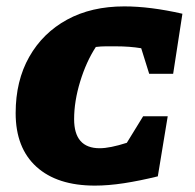

<svg xmlns="http://www.w3.org/2000/svg" viewBox="-20 -570 610 601"><path d="M277 11Q159 11 94 -48Q29 -107 29 -216Q29 -317 71.5 -392Q114 -467 190 -508.5Q266 -550 369 -550Q450 -550 551 -527L522 -339H447L422 -419Q386 -425 342 -425Q327 -425 311.5 -425Q296 -425 280 -423Q250 -377 231 -315Q212 -253 212 -197Q212 -106 292 -106Q324 -106 377 -123L428 -206H505L474 -18Q417 -4 368 3.5Q319 11 277 11Z"/></svg>

Font: Piazzolla SC ExtraBold
Style: Italic
Weight: 800
Italic angle: -11.3°
Designer: Juan Pablo del Peral
Foundry: Huerta Tipografica
Version: Version 1.330